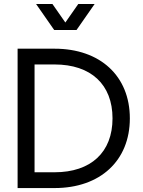

<svg xmlns="http://www.w3.org/2000/svg" viewBox="-20 -954 725 974"><path d="M69.3 0H256.8C488.3 0 638.7 -138.7 638.7 -353.5C638.7 -568.4 488.3 -707 256.8 -707H69.3ZM163.1 -933.6 254.9 -801.8H368.2L460 -933.6H377L311.5 -839.8L246.1 -933.6ZM155.3 -80.1V-627H256.8C441.4 -627 550.8 -525.4 550.8 -353.5C550.8 -181.6 441.4 -80.1 256.8 -80.1Z"/></svg>

Font: Wanted Sans
Style: Regular
Weight: 400
Designer: Original Design by Kil Hyung-jin and Kang Hanbin, Wanted Lab, Inc; Hangeul from Source Han Sans by Jang Soo-young and Ka
Foundry: Wanted Lab, Inc.
Version: Version 1.001;Glyphs 3.2 (3227)